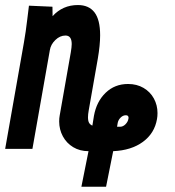

<svg xmlns="http://www.w3.org/2000/svg" viewBox="-58 -576 678 743"><path d="M171 -106Q171 -119 173 -129L216 -373.5Q219.5 -394.5 219.5 -405.5Q219.5 -438.5 195.5 -438.5Q174 -438.5 156.2 -421.2Q138.5 -404 135 -382.5L67.5 0H-38L34.5 -411Q42 -453.5 47.5 -501Q51 -527.5 54 -554L145 -550L145.5 -513.5Q184.5 -556.5 243.5 -556.5Q286 -556.5 307.8 -528Q329.5 -499.5 329.5 -439.5Q329.5 -401.5 320.5 -349L285.5 -150Q282.5 -133.5 282.5 -122.5Q282.5 -107.5 287 -100.2Q291.5 -93 299.5 -90L305.5 -127.5Q315.5 -183 350.8 -217Q386 -251 437.5 -251Q471.5 -251 497.5 -235.8Q523.5 -220.5 537.5 -194.8Q551.5 -169 551.5 -138.5Q551.5 -125.5 549.5 -115Q540 -60 495 -27Q450 6 380 9L352.5 146.5H257L284.5 9Q251 9 225.2 -6.5Q199.5 -22 185.2 -48.5Q171 -75 171 -106ZM407 -85.5Q418 -85.5 427.5 -95Q437 -104.5 439 -116.5L439.5 -120Q439.5 -130 429 -130Q418 -130 409 -121.2Q400 -112.5 397.5 -100.5L395 -85.5Z"/></svg>

Font: JuliaMono SemiBold
Style: Italic
Weight: 600
Italic angle: -9°
Monospace: yes
Designer: cormullion
Foundry: corm
Version: Version 0.056; ttfautohint (v1.8.4)